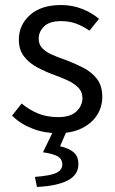

<svg xmlns="http://www.w3.org/2000/svg" viewBox="-20 -518 459 764"><path d="M209 12Q156 12 108.5 -6.5Q61 -25 28 -58L66 -106Q98 -80 132.5 -66Q167 -52 212 -52Q260 -52 284 -74.5Q308 -97 308 -128Q308 -153 291.5 -169.5Q275 -186 250.5 -197.5Q226 -209 198 -219Q162 -232 129 -249.5Q96 -267 75.5 -293.5Q55 -320 55 -360Q55 -419 99.5 -458.5Q144 -498 223 -498Q268 -498 307 -482.5Q346 -467 374 -443L336 -396Q310 -414 283 -424Q256 -434 223 -434Q177 -434 155.5 -413Q134 -392 134 -364Q134 -342 147 -327.5Q160 -313 183.5 -302Q207 -291 237 -281Q275 -267 309.5 -249.5Q344 -232 365.5 -204.5Q387 -177 387 -133Q387 -93 366.5 -60.5Q346 -28 306.5 -8Q267 12 209 12ZM127 226 119 186Q182 181 205 169.5Q228 158 228 136Q228 116 211 105Q194 94 151 88L195 -3H248L219 64Q254 72 273 88Q292 104 292 135Q292 178 249.5 200Q207 222 127 226Z"/></svg>

Font: Source Sans 3
Style: Regular
Weight: 400
Designer: Paul D. Hunt
Foundry: Adobe
Version: Version 3.046;hotconv 1.0.118;makeotfexe 2.5.65603